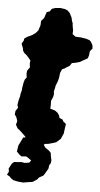

<svg xmlns="http://www.w3.org/2000/svg" viewBox="-58 -680 484 927"><g transform="rotate(5 184.0 -216.5)"><path d="M133 18.4 121.6 8.4H108.8L84.8 -6.2L77.8 -14.6L72.6 -19.6L53.8 -37.4L41.2 -47.2L31.8 -64L36.6 -82L30 -101.4L21.8 -112.6L23.6 -130L34.6 -146.2L30.6 -160.4L34.2 -183.2L39.8 -203L41 -215.2L45.4 -231.2L46.4 -243.6L50.6 -269.6L55 -284.4L63.4 -295.6L61.2 -315.6L62.6 -328.6L74.6 -345.2L72.4 -366.2L74.4 -378.8L55.2 -401.6L41.2 -413.2L35 -422.8L33.2 -434.4L24.8 -456.4L34.8 -474V-481L47.6 -490.6L71.4 -501.6L87.6 -513L99.6 -526.6L108 -552.6L108.8 -573.6L122.2 -588.8L132.2 -618.2L147.2 -623.8L155 -636.2L172.6 -642.2L197.2 -644L218.8 -640.8L232.8 -635L243.6 -623.6L254.4 -602L257.6 -586.2L261.8 -577L262.6 -565.6L267 -540.4L266 -523.6L281.4 -512.4L307.6 -511.2L333.8 -507L350.4 -501.2L357.6 -494.2L366 -478.8L368 -462.6L356.4 -448.6L353.6 -426.2L348.8 -413.2L327.8 -401.6L313.6 -393.2L296.2 -388L274.8 -384L265.6 -370L249.6 -360.4L243 -355.4L230.4 -350.4L222.4 -332.4L218.8 -304.8L214 -288.2L206.6 -270L203.6 -254L200.2 -240.6L201.6 -225.2L198.4 -211.6L190.4 -193.6L191.2 -174.4L190 -155.6L214.2 -148.4L227.4 -138.4L235.2 -126.4L238.4 -114.6L253.6 -108.6L257.6 -100L271.8 -88.6L267.2 -56.8L265.4 -42L253.2 -14.6L233.2 3L222.8 7L195.6 14.4L176.4 16.6L152.2 15ZM91.2 211 65.8 208.8 42.2 203.8 30.2 195.4 23.4 187.8 9.6 180 17.6 164.6 15 150.2 27.8 125.4 38.2 116.2 75 113.4 87.8 116 111.2 113 120 101.6 106 91.4 93.8 84 71.6 86.2 60.6 78 47.6 64.6 52 35 62 15 72 -5.6 98.6 -8.8 107.6 -12.2 134.4 -21.8 158.4 -19.4 173 -13.6 173.4 0.4 181.4 11 174.4 21.4 182.6 33.8 201.4 46.8 211 56.8 212.4 68.8 217.2 92.8 215.8 105.4 208.4 117.8 206.8 132.8 194.6 154.2 185.4 168.8 164.2 180.6 157.2 190.2 136.4 203.8 111.4 207.6Z"/></g></svg>

Font: Winky Rough
Style: Italic
Weight: 400
Italic angle: -8.97852°
Designer: Simon Atzbach
Foundry: typofactur
Version: Version 1.206